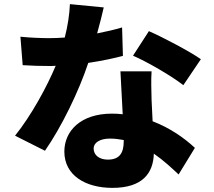

<svg xmlns="http://www.w3.org/2000/svg" viewBox="-20 -845 1040 931"><path d="M954 -558C901 -595 773 -663 702 -694L625 -575C694 -545 810 -478 869 -432ZM572 -712C539 -702 497 -692 451 -683C465 -733 476 -778 483 -809L319 -825C317 -774 308 -717 294 -663C268 -661 243 -660 217 -660C184 -660 125 -662 79 -667L90 -529C136 -526 176 -525 218 -525C228 -525 239 -525 250 -526C207 -423 131 -284 53 -187L198 -114C278 -229 362 -401 408 -540C475 -550 535 -563 576 -574ZM580 -161C580 -106 562 -71 503 -71C461 -71 434 -93 434 -125C434 -153 464 -173 513 -173C536 -173 559 -170 580 -166ZM564 -499C567 -443 571 -362 575 -291C558 -293 541 -294 523 -294C370 -294 292 -209 292 -110C292 5 394 66 525 66C671 66 723 -5 726 -100C775 -66 815 -28 846 1L925 -128C876 -174 806 -224 720 -257C718 -298 716 -337 715 -360C714 -409 712 -456 715 -499Z"/></svg>

Font: Noto Sans CJK JP Black
Style: Regular
Weight: 900
Designer: Ryoko NISHIZUKA (kana & ideographs); Paul D. Hunt (Latin, Greek & Cyrillic); Wenlong ZHANG (bopomofo); Sandoll Communica
Foundry: Adobe Systems Incorporated
Version: Version 1.004;PS 1.004;hotconv 1.0.82;makeotf.lib2.5.63406